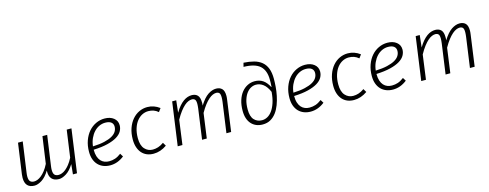

<svg xmlns="http://www.w3.org/2000/svg" viewBox="-26 -1485 5699 2239"><g transform="rotate(-15 2823.5 -366.0)"><path d="M668 -121Q624 -50 575 -19.5Q526 11 487 11Q429 11 399.5 -22Q370 -55 373 -122Q329 -50 280 -19.5Q231 11 192 11Q136 11 107 -19.5Q78 -50 78 -112Q78 -131 81 -154L133 -523H190L139 -161Q137 -148 136 -136.5Q135 -125 135 -115Q135 -71 151.5 -54Q168 -37 199 -37Q218 -37 240 -45.5Q262 -54 286 -73Q310 -92 334.5 -123Q359 -154 382 -200L428 -523H485L434 -161Q432 -148 431 -136.5Q430 -125 430 -115Q430 -71 446.5 -54Q463 -37 494 -37Q513 -37 535 -45Q557 -53 580.5 -72Q604 -91 628 -121Q652 -151 675 -196L721 -523H778L705 0H656Z M1331 -413Q1331 -375 1311.5 -341Q1292 -307 1248.5 -280.5Q1205 -254 1135 -236.5Q1065 -219 964 -215Q964 -167 975 -133.5Q986 -100 1005 -79Q1024 -58 1049.5 -48Q1075 -38 1105 -38Q1143 -38 1177.5 -49.5Q1212 -61 1250 -90L1274 -51Q1195 11 1106 11Q1061 11 1024 -3.5Q987 -18 960.5 -45.5Q934 -73 919.5 -113Q905 -153 905 -205Q905 -279 927 -340Q949 -401 986.5 -444Q1024 -487 1074 -510.5Q1124 -534 1179 -534Q1247 -534 1289 -500.5Q1331 -467 1331 -413ZM1175 -485Q1137 -485 1102 -469Q1067 -453 1039 -423Q1011 -393 991.5 -350.5Q972 -308 966 -255Q1048 -258 1106 -271.5Q1164 -285 1200.5 -306Q1237 -327 1253.5 -354.5Q1270 -382 1270 -413Q1270 -447 1246 -466Q1222 -485 1175 -485Z M1813 -442Q1786 -465 1757 -475Q1728 -485 1694 -485Q1655 -485 1619.5 -467Q1584 -449 1556.5 -414.5Q1529 -380 1512.5 -328.5Q1496 -277 1496 -211Q1496 -124 1535 -81Q1574 -38 1632 -38Q1665 -38 1697.5 -48.5Q1730 -59 1765 -84L1789 -43Q1712 11 1629 11Q1585 11 1549.5 -3.5Q1514 -18 1488.5 -46.5Q1463 -75 1449 -116.5Q1435 -158 1435 -211Q1435 -286 1456 -346Q1477 -406 1513 -448Q1549 -490 1596 -512Q1643 -534 1695 -534Q1775 -534 1843 -483Z M2027 -377Q2053 -421 2079 -451Q2105 -481 2131 -499.5Q2157 -518 2182 -526Q2207 -534 2232 -534Q2276 -534 2301.5 -508Q2327 -482 2327 -421V-403Q2327 -394 2325 -383Q2377 -467 2427.5 -500.5Q2478 -534 2526 -534Q2570 -534 2596 -508.5Q2622 -483 2622 -422Q2622 -412 2621 -400Q2620 -388 2618 -375L2566 0H2509L2560 -365Q2562 -382 2563 -395Q2564 -408 2564 -419Q2564 -460 2550.5 -473Q2537 -486 2514 -486Q2495 -486 2472.5 -476.5Q2450 -467 2424.5 -445Q2399 -423 2371 -387Q2343 -351 2313 -298L2272 0H2215L2266 -365Q2268 -382 2269 -395Q2270 -408 2270 -419Q2270 -460 2256.5 -473Q2243 -486 2220 -486Q2201 -486 2178 -476.5Q2155 -467 2129.5 -444.5Q2104 -422 2076 -385.5Q2048 -349 2018 -295L1978 0H1921L1994 -523H2043Z M2914 -743Q2984 -739 3039 -724Q3094 -709 3131.5 -677.5Q3169 -646 3188.5 -595.5Q3208 -545 3208 -471Q3208 -427 3204 -374.5Q3200 -322 3189 -268.5Q3178 -215 3159 -164.5Q3140 -114 3111 -75Q3082 -36 3041.5 -12.5Q3001 11 2946 11Q2904 11 2870 -3Q2836 -17 2811 -44Q2786 -71 2772.5 -111Q2759 -151 2759 -203Q2759 -273 2776.5 -328.5Q2794 -384 2824.5 -422Q2855 -460 2895.5 -480.5Q2936 -501 2983 -501Q3040 -501 3081.5 -473Q3123 -445 3154 -385L3157 -387Q3159 -406 3159.5 -431Q3160 -456 3160 -472Q3160 -584 3099.5 -639Q3039 -694 2902 -696ZM2952 -39Q2985 -39 3016.5 -56Q3048 -73 3074 -108.5Q3100 -144 3118.5 -199Q3137 -254 3143 -330Q3114 -397 3074 -427.5Q3034 -458 2987 -458Q2956 -458 2926 -442.5Q2896 -427 2872.5 -395.5Q2849 -364 2834.5 -316.5Q2820 -269 2820 -204Q2820 -118 2856.5 -78.5Q2893 -39 2952 -39Z M3751 -413Q3751 -375 3731.5 -341Q3712 -307 3668.5 -280.5Q3625 -254 3555 -236.5Q3485 -219 3384 -215Q3384 -167 3395 -133.5Q3406 -100 3425 -79Q3444 -58 3469.5 -48Q3495 -38 3525 -38Q3563 -38 3597.5 -49.5Q3632 -61 3670 -90L3694 -51Q3615 11 3526 11Q3481 11 3444 -3.5Q3407 -18 3380.5 -45.5Q3354 -73 3339.5 -113Q3325 -153 3325 -205Q3325 -279 3347 -340Q3369 -401 3406.5 -444Q3444 -487 3494 -510.5Q3544 -534 3599 -534Q3667 -534 3709 -500.5Q3751 -467 3751 -413ZM3595 -485Q3557 -485 3522 -469Q3487 -453 3459 -423Q3431 -393 3411.5 -350.5Q3392 -308 3386 -255Q3468 -258 3526 -271.5Q3584 -285 3620.5 -306Q3657 -327 3673.5 -354.5Q3690 -382 3690 -413Q3690 -447 3666 -466Q3642 -485 3595 -485Z M4233 -442Q4206 -465 4177 -475Q4148 -485 4114 -485Q4075 -485 4039.5 -467Q4004 -449 3976.5 -414.5Q3949 -380 3932.5 -328.5Q3916 -277 3916 -211Q3916 -124 3955 -81Q3994 -38 4052 -38Q4085 -38 4117.5 -48.5Q4150 -59 4185 -84L4209 -43Q4132 11 4049 11Q4005 11 3969.5 -3.5Q3934 -18 3908.5 -46.5Q3883 -75 3869 -116.5Q3855 -158 3855 -211Q3855 -286 3876 -346Q3897 -406 3933 -448Q3969 -490 4016 -512Q4063 -534 4115 -534Q4195 -534 4263 -483Z M4745 -413Q4745 -375 4725.5 -341Q4706 -307 4662.5 -280.5Q4619 -254 4549 -236.5Q4479 -219 4378 -215Q4378 -167 4389 -133.5Q4400 -100 4419 -79Q4438 -58 4463.5 -48Q4489 -38 4519 -38Q4557 -38 4591.5 -49.5Q4626 -61 4664 -90L4688 -51Q4609 11 4520 11Q4475 11 4438 -3.5Q4401 -18 4374.5 -45.5Q4348 -73 4333.5 -113Q4319 -153 4319 -205Q4319 -279 4341 -340Q4363 -401 4400.5 -444Q4438 -487 4488 -510.5Q4538 -534 4593 -534Q4661 -534 4703 -500.5Q4745 -467 4745 -413ZM4589 -485Q4551 -485 4516 -469Q4481 -453 4453 -423Q4425 -393 4405.5 -350.5Q4386 -308 4380 -255Q4462 -258 4520 -271.5Q4578 -285 4614.5 -306Q4651 -327 4667.5 -354.5Q4684 -382 4684 -413Q4684 -447 4660 -466Q4636 -485 4589 -485Z M4967 -377Q4993 -421 5019 -451Q5045 -481 5071 -499.5Q5097 -518 5122 -526Q5147 -534 5172 -534Q5216 -534 5241.5 -508Q5267 -482 5267 -421V-403Q5267 -394 5265 -383Q5317 -467 5367.5 -500.5Q5418 -534 5466 -534Q5510 -534 5536 -508.5Q5562 -483 5562 -422Q5562 -412 5561 -400Q5560 -388 5558 -375L5506 0H5449L5500 -365Q5502 -382 5503 -395Q5504 -408 5504 -419Q5504 -460 5490.5 -473Q5477 -486 5454 -486Q5435 -486 5412.5 -476.5Q5390 -467 5364.5 -445Q5339 -423 5311 -387Q5283 -351 5253 -298L5212 0H5155L5206 -365Q5208 -382 5209 -395Q5210 -408 5210 -419Q5210 -460 5196.5 -473Q5183 -486 5160 -486Q5141 -486 5118 -476.5Q5095 -467 5069.5 -444.5Q5044 -422 5016 -385.5Q4988 -349 4958 -295L4918 0H4861L4934 -523H4983Z"/></g></svg>

Font: Glekhifnjqigglhiwekvrgaqftz
Style: Regular
Weight: 300
Italic angle: -8°
Designer: Carrois Corporate & Edenspiekermann
Foundry: Carrois Corporate GbR & Edenspiekermann AG
Version: Version 2.001